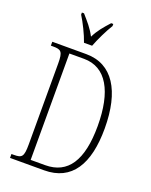

<svg xmlns="http://www.w3.org/2000/svg" viewBox="-169 -1020 872 1109"><g transform="rotate(20 267.5 -465.5)"><path d="M208 -771H258C275 -816 306 -880 330 -918V-931H317C282 -892 257 -864 234 -818C210 -864 184 -892 150 -931H137V-918C161 -880 193 -816 208 -771ZM34 0H243C413 0 490 -127 490 -346C490 -577 405 -714 243 -714H34V-690H48C97 -690 109 -681 109 -608V-110C109 -33 98 -24 48 -24H34ZM239 -30H150V-684H240C378 -684 447 -557 447 -346C447 -134 378 -30 239 -30Z"/></g></svg>

Font: Noto Serif Lao ExtraCondensed ExtraLight
Style: Regular
Weight: 200
Width: 2
Designer: Monotype Design Team
Foundry: Monotype Imaging Inc.
Version: Version 2.003